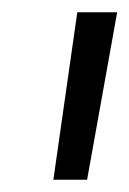

<svg xmlns="http://www.w3.org/2000/svg" viewBox="-20 -720 211 313"><path d="M67 -427 106 -700H171L122 -427Z"/></svg>

Font: Georama Condensed
Style: Italic
Weight: 400
Width: 3
Italic angle: -9°
Designer: Jean-Baptiste Levee
Foundry: Production Type
Version: Version 1.000